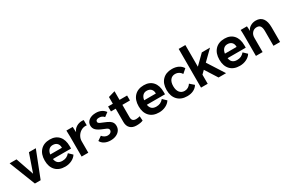

<svg xmlns="http://www.w3.org/2000/svg" viewBox="117 -1959 4726 3186"><g transform="rotate(-30 2480.0 -366.0)"><path d="M515 -500 319 0H209L13 -500H145L264 -156L383 -500Z M1019 -203H671Q687 -97 794 -97Q838 -97 870.5 -112Q903 -127 934 -162L1003 -96Q974 -48 915.5 -19Q857 10 787 10Q670 10 605 -58.5Q540 -127 540 -248Q540 -370 605.5 -440Q671 -510 786 -510Q896 -510 957.5 -441Q1019 -372 1019 -249ZM894 -296Q894 -347 864.5 -376.5Q835 -406 783 -406Q736 -406 707 -375.5Q678 -345 670 -290H894Z M1104 -378Q1104 -463 1101 -500H1222Q1226 -461 1226 -412V-402H1230Q1249 -451 1297 -480.5Q1345 -510 1407 -510Q1419 -510 1437 -507V-406Q1433 -408 1413 -408Q1365 -408 1323.5 -382Q1282 -356 1257 -312.5Q1232 -269 1232 -219V0H1104Z M1474 -85 1553 -140Q1571 -115 1599 -100Q1627 -85 1656 -85Q1690 -85 1712 -102.5Q1734 -120 1734 -146Q1734 -167 1718 -179.5Q1702 -192 1650 -212Q1559 -247 1522 -283Q1485 -319 1485 -372Q1485 -434 1535.5 -472Q1586 -510 1670 -510Q1726 -510 1771 -488.5Q1816 -467 1844 -427L1770 -372Q1735 -415 1675 -415Q1645 -415 1628.5 -404.5Q1612 -394 1612 -374Q1612 -360 1619 -351Q1626 -342 1646 -332Q1666 -322 1710 -305Q1769 -282 1801.5 -260.5Q1834 -239 1847.5 -213.5Q1861 -188 1861 -152Q1861 -104 1835.5 -67.5Q1810 -31 1764 -10.5Q1718 10 1658 10Q1593 10 1543.5 -16Q1494 -42 1474 -85Z M1991 -150V-405H1900V-500H1991V-629L2115 -665H2119V-500H2264V-405H2119V-169Q2119 -126 2139 -106Q2159 -86 2200 -86Q2239 -86 2273 -98L2279 -11Q2234 10 2154 10Q2077 10 2034 -32Q1991 -74 1991 -150Z M2819 -203H2471Q2487 -97 2594 -97Q2638 -97 2670.5 -112Q2703 -127 2734 -162L2803 -96Q2774 -48 2715.5 -19Q2657 10 2587 10Q2470 10 2405 -58.5Q2340 -127 2340 -248Q2340 -370 2405.5 -440Q2471 -510 2586 -510Q2696 -510 2757.5 -441Q2819 -372 2819 -249ZM2694 -296Q2694 -347 2664.5 -376.5Q2635 -406 2583 -406Q2536 -406 2507 -375.5Q2478 -345 2470 -290H2694Z M2877 -250Q2877 -372 2943.5 -441Q3010 -510 3126 -510Q3196 -510 3248 -484Q3300 -458 3328 -410L3251 -343Q3232 -376 3200.5 -394Q3169 -412 3132 -412Q3072 -412 3038 -369Q3004 -326 3004 -250Q3004 -174 3038 -131Q3072 -88 3132 -88Q3169 -88 3200 -106.5Q3231 -125 3251 -157L3328 -90Q3300 -42 3248 -16Q3196 10 3126 10Q3010 10 2943.5 -59.5Q2877 -129 2877 -250Z M3728 0 3580 -233 3520 -174V0H3392V-742H3520V-327L3696 -500H3853L3668 -319L3872 0Z M4366 -203H4018Q4034 -97 4141 -97Q4185 -97 4217.5 -112Q4250 -127 4281 -162L4350 -96Q4321 -48 4262.5 -19Q4204 10 4134 10Q4017 10 3952 -58.5Q3887 -127 3887 -248Q3887 -370 3952.5 -440Q4018 -510 4133 -510Q4243 -510 4304.5 -441Q4366 -372 4366 -249ZM4241 -296Q4241 -347 4211.5 -376.5Q4182 -406 4130 -406Q4083 -406 4054 -375.5Q4025 -345 4017 -290H4241Z M4444 -368Q4444 -459 4440 -500H4560Q4565 -458 4565 -413H4568Q4586 -457 4631.5 -483.5Q4677 -510 4733 -510Q4819 -510 4863 -452Q4907 -394 4907 -281V0H4780V-282Q4780 -347 4759 -377Q4738 -407 4692 -407Q4639 -407 4605.5 -369.5Q4572 -332 4572 -273V0H4444Z"/></g></svg>

Font: Sarabun
Style: Bold
Weight: 700
Designer: Suppakit Chalermlarp | Katatrad Co.,Ltd.
Foundry: Cadson Demak Co.,Ltd.
Version: Version 1.000; ttfautohint (v1.6)